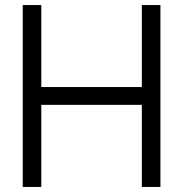

<svg xmlns="http://www.w3.org/2000/svg" viewBox="-20 -740 725 760"><path d="M70 0V-720H143.5V-395.5H541.5V-720H615V0H541.5V-325H143.5V0Z"/></svg>

Font: Vela Sans
Style: Regular
Weight: 400
Designer: Principal design: Mikhail Sharanda - project Manrope.
Design modification: Ravid Balaliev
Foundry: Mikhail Sharanda
Version: Version 1.001;August 23, 2023;FontCreator 14.0.0.2901 64-bit